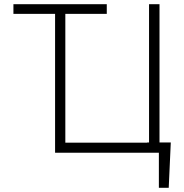

<svg xmlns="http://www.w3.org/2000/svg" viewBox="-20 -727 875 914"><path d="M488.3 -661.1H291V-47.9H680.7V-48.8H689.5V-707H739.3V-48.8H793L783.2 167H736.3V0H242.2V-661.1H43.9V-707H488.3Z"/></svg>

Font: Pretendard JP ExtraLight
Style: Regular
Weight: 200
Designer: Base glyphs from Inter by Rasmus Andersson; Hangeul glyphs from Noto Sans CJK(Source Han Sans) by Jang Soo-young and Kan
Foundry: Kil Hyung-jin
Version: Version 1.309